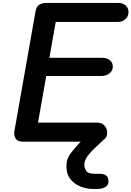

<svg xmlns="http://www.w3.org/2000/svg" viewBox="-20 -948 880 1285"><path d="M130 0Q98 0 84.8 -20.8Q71.5 -41.5 76.5 -71L218 -873Q223.5 -903 242 -915.8Q260.5 -928.5 294 -928.5H770.5Q803 -928.5 821.5 -911Q840 -893.5 840 -866.5Q840 -838.5 819.5 -819.8Q799 -801 766.5 -801H353L310.5 -561H665Q696.5 -561 715.8 -545Q735 -529 735 -501Q735 -475.5 713.5 -457.5Q692 -439.5 658 -439.5H289.5L234.5 -127.5H629Q663 -127.5 680.2 -106.5Q697.5 -85.5 697.5 -60Q697.5 -32 677.8 -16Q658 0 626.5 0ZM600.5 316.5Q559.5 316.5 520.5 301Q481.5 285.5 455.2 255.8Q429 226 425.5 183.5Q422.5 145 431.2 119Q440 93 459.5 69.5Q473 52.5 491.5 31.5Q510 10.5 529.2 -10Q548.5 -30.5 564.5 -46Q578 -59 594 -65.8Q610 -72.5 632 -72.5Q648.5 -72.5 665 -64.5Q681.5 -56.5 687.2 -43.5Q693 -30.5 676.5 -15.5Q651.5 7 619.8 37.8Q588 68.5 570 91Q559.5 104.5 550.8 123.8Q542 143 545.5 166Q548 184.5 560.5 199.8Q573 215 615 215H644.5Q674.5 215 690 226.5Q705.5 238 706 265.5Q706.5 291.5 684.5 304Q662.5 316.5 632 316.5Z"/></svg>

Font: Edu VIC WA NT Hand Pre
Style: Regular
Weight: 400
Designer: Tina and Corey Anderson, Eben Sorkin, Mirko Velimirovic
Foundry: Google for Education
Version: Version 1.000